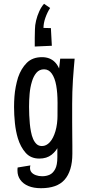

<svg xmlns="http://www.w3.org/2000/svg" viewBox="-20 -825 465 1011"><path d="M196 166Q157 166 129.5 154.5Q102 143 87 122Q72 101 72 74Q72 69 72 65Q72 61 73 57L140 46Q139 50 138.5 53Q138 56 138 59Q138 73 146 82.5Q154 92 169 97.5Q184 103 202 103Q224 103 241.5 95Q259 87 270.5 65.5Q282 44 282 3Q282 -21 282 -61.5Q282 -102 282.5 -156Q283 -210 283 -276Q283 -311 283.5 -342Q284 -373 286 -401.5Q288 -430 290.5 -458Q293 -486 297 -516H373Q371 -492 368.5 -463.5Q366 -435 364 -404Q362 -373 361 -341Q360 -309 360 -278Q360 -224 360 -183Q360 -142 360.5 -111.5Q361 -81 361 -57.5Q361 -34 361 -15Q361 30 350.5 64.5Q340 99 320 121.5Q300 144 269 155Q238 166 196 166ZM187 10Q142 10 115 -20.5Q88 -51 74 -97Q63 -134 58.5 -177Q54 -220 54 -262Q54 -289 56 -316Q58 -343 63 -368.5Q68 -394 75 -417Q91 -464 121 -494Q151 -524 201 -524Q243 -524 269 -498Q295 -472 307.5 -412Q320 -352 320 -250L283 -285Q283 -336 276 -375Q269 -414 253 -437Q237 -460 212 -460Q187 -460 171.5 -441.5Q156 -423 148 -395Q139 -366 136 -331.5Q133 -297 133 -263Q133 -241 134 -218.5Q135 -196 137 -174Q139 -152 143 -132Q147 -110 154.5 -93Q162 -76 173 -66Q184 -56 201 -56Q224 -56 242.5 -76.5Q261 -97 272 -134.5Q283 -172 283 -222L320 -250Q320 -229 318.5 -197Q317 -165 311 -129Q305 -93 291 -61.5Q277 -30 251.5 -10Q226 10 187 10ZM163 -580Q163 -603 163 -625.5Q163 -648 164 -671Q164 -691 170 -716.5Q176 -742 187 -766Q198 -790 212 -805L244 -783Q229 -760 219 -731.5Q209 -703 209 -678L248 -677L253 -584Z"/></svg>

Font: Truculenta Medium
Style: Regular
Weight: 500
Version: Version 1.002